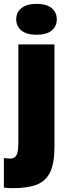

<svg xmlns="http://www.w3.org/2000/svg" viewBox="-45 -760 352 994"><path d="M24 214Q13 214 -0.5 213.5Q-14 213 -25 211V58Q-17 59 -9 60Q-1 61 7 61Q20 61 30 55Q40 49 45 31Q50 13 50 -20V-530H237V0Q237 85 214.5 131.5Q192 178 145 196Q98 214 24 214ZM144 -580Q93 -580 66 -602Q39 -624 39 -660Q39 -696 66 -718Q93 -740 144 -740Q196 -740 222.5 -718Q249 -696 249 -660Q249 -624 222.5 -602Q196 -580 144 -580Z"/></svg>

Font: Golos Text ExtraBold
Style: Regular
Weight: 800
Designer: A.Korolkova, Vitaly Kuzmin
Foundry: ParaType Ltd
Version: Version 2.004